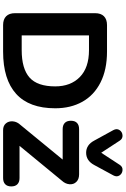

<svg xmlns="http://www.w3.org/2000/svg" viewBox="194 -1004 810 1238"><g transform="rotate(90 599.0 -385.0)"><path d="M65 -76.8V-593.2Q65 -630.5 84.7 -650.2Q104.5 -670 141.8 -670H312.3Q429.3 -670 511.7 -628.1Q594.2 -586.3 636.2 -511Q678.2 -435.7 678.2 -336Q678.2 -168.4 585.4 -84.2Q492.5 0 312.3 0H141.8Q104.5 0 84.7 -19.8Q65 -39.5 65 -76.8ZM537 -336Q537 -435.5 476.8 -494.7Q416.5 -553.8 303.3 -553.8H208.4V-119.9H303.3Q422.7 -119.9 479.9 -170.4Q537 -221 537 -336ZM786 -112.5 1036.2 -417.4V-384.1H812.5Q786.7 -384.1 772.6 -397.7Q758.6 -411.2 758.6 -437.1Q758.6 -463 772.6 -476.5Q786.7 -490 812.5 -490H1104.2Q1135.5 -490 1152.8 -472.3Q1170.2 -454.5 1168 -427.9Q1165.8 -401.4 1145.3 -379.1L889.9 -68.8V-105.9H1128Q1153.9 -105.9 1167.9 -92.3Q1182 -78.8 1182 -52.9Q1182 -27.1 1167.9 -13.5Q1153.9 0 1128 0H818.7Q790.7 0 775.4 -18.2Q760.2 -36.3 762.5 -63.3Q764.8 -90.2 786 -112.5ZM886.5 -587.7 819 -710.7Q807 -732.8 818.6 -750.5Q830.2 -768.3 852.3 -770Q874.3 -771.7 887 -751.8L964.9 -632.6L1042.8 -751.8Q1055.4 -771.7 1077.5 -770Q1099.5 -768.3 1111.2 -750.5Q1122.8 -732.8 1110.8 -710.7L1044.1 -587.7Q1016.2 -535.4 964.9 -535.4Q914.3 -535.4 886.5 -587.7Z"/></g></svg>

Font: SN Pro Thin
Style: Regular
Weight: 200
Designer: Tobias Whetton
Foundry: Supernotes
Version: Version 1.003;Glyphs 3.3 (3324)